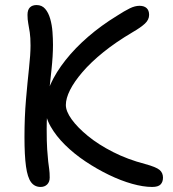

<svg xmlns="http://www.w3.org/2000/svg" viewBox="-20 -730 686 761"><path d="M583 11Q548 11 503.5 -1.5Q459 -14 411.5 -37Q364 -60 319 -90Q274 -120 238 -155.5Q202 -191 180.5 -229Q159 -267 159 -305Q159 -349 180.5 -396.5Q202 -444 240 -492Q278 -540 329.5 -584.5Q381 -629 443 -667Q474 -687 494.5 -697Q515 -707 533 -707Q551 -707 561 -698Q571 -689 571 -671Q571 -652 554.5 -636.5Q538 -621 505 -602Q439 -563 389.5 -523Q340 -483 307 -444.5Q274 -406 257.5 -373Q241 -340 241 -314Q241 -289 264 -257Q287 -225 328.5 -191Q370 -157 428 -127.5Q486 -98 555 -80Q599 -68 612.5 -56.5Q626 -45 626 -26Q626 -9 616.5 1Q607 11 583 11ZM141 11Q117 11 103 -8Q89 -27 83 -70.5Q77 -114 77 -187Q77 -266 83 -335.5Q89 -405 95 -460Q101 -515 101 -549Q101 -582 98 -601.5Q95 -621 92 -637Q89 -653 89 -671Q89 -691 98.5 -700.5Q108 -710 125 -710Q146 -710 159 -695Q172 -680 179 -655.5Q186 -631 188 -603.5Q190 -576 190 -552Q190 -509 184 -453Q178 -397 171.5 -336.5Q165 -276 165 -219Q165 -168 167 -138Q169 -108 171 -90.5Q173 -73 175 -59.5Q177 -46 177 -26Q177 -9 167 1Q157 11 141 11Z"/></svg>

Font: Shantell Sans Light
Style: Regular
Weight: 400
Version: Version 1.011;[c5ecc13dd]